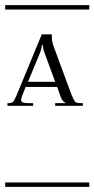

<svg xmlns="http://www.w3.org/2000/svg" viewBox="-29 -728 368 748"><path d="M-8.8 -708H318.8V-690.9H-8.8ZM-8.8 -17.1H318.8V0H-8.8ZM0 -315.9V-326.2H2Q17.1 -326.2 21.7 -331.1Q26.4 -335.9 36.1 -357.9L133.8 -594.2H172.9V-585Q172.9 -567.9 178.2 -551.8L250 -357.9Q258.8 -336.4 264.2 -331.3Q269.5 -326.2 285.2 -326.2H293.9V-315.9H186V-326.2H227.1V-327.1Q214.8 -331.5 208 -349.1L193.8 -389.2H70.8L58.1 -356.9Q53.2 -343.8 53.2 -338.9Q53.2 -331.5 60.1 -328.9Q66.9 -326.2 83 -326.2H100.1V-315.9ZM186 -409.2 143.1 -525.9Q138.2 -538.1 138.2 -551.8H133.8Q133.8 -542 127.9 -524.9L80.1 -409.2Z"/></svg>

Font: FoglihtenFr01
Style: Regular
Weight: 500
Version: Version 0.68